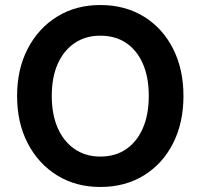

<svg xmlns="http://www.w3.org/2000/svg" viewBox="-20 -732 798 764"><path d="M379 12Q282 12 207.5 -34Q133 -80 90.5 -161.5Q48 -243 48 -350Q48 -457 90.5 -538.5Q133 -620 207.5 -666Q282 -712 379 -712Q478 -712 552.5 -666Q627 -620 668.5 -538.5Q710 -457 710 -350Q710 -243 668.5 -161.5Q627 -80 552.5 -34Q478 12 379 12ZM379 -109Q439 -109 482 -138.5Q525 -168 548.5 -222Q572 -276 572 -350Q572 -425 548.5 -478.5Q525 -532 482 -561Q439 -590 379 -590Q321 -590 277.5 -561Q234 -532 210 -478.5Q186 -425 186 -350Q186 -276 210 -222Q234 -168 277.5 -138.5Q321 -109 379 -109Z"/></svg>

Font: DM Sans 9pt
Style: Bold
Weight: 700
Version: Version 4.004;gftools[0.9.30]